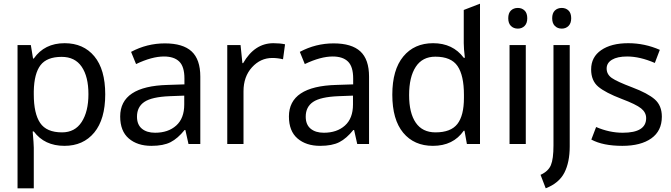

<svg xmlns="http://www.w3.org/2000/svg" viewBox="-20 -780 3637 1040"><path d="M330 -546Q432 -546 491 -475Q550 -404 550 -269Q550 -134 490.5 -62Q431 10 329 10Q221 10 163 -68H157Q163 1 163 20V240H75V-536H147L159 -463H163Q221 -546 330 -546ZM314 -472Q234 -472 199.5 -427Q165 -382 163 -286V-269Q163 -165 197.5 -114Q232 -63 316 -63Q386 -63 422.5 -119.5Q459 -176 459 -270Q459 -365 422.5 -418.5Q386 -472 314 -472Z M873 -545Q971 -545 1018 -501.5Q1065 -458 1065 -365V0H1001L984 -76H980Q943 -30 904 -10Q865 10 800 10Q724 10 677.5 -30Q631 -70 631 -149Q631 -313 888 -320L979 -323V-355Q979 -419 951 -446.5Q923 -474 868 -474Q803 -474 717 -433L690 -499Q776 -545 873 -545ZM978 -262 899 -259Q802 -255 762 -228Q722 -201 722 -148Q722 -105 748.5 -83Q775 -61 820 -61Q891 -61 934.5 -100Q978 -139 978 -214Z M1461 -546Q1497 -546 1524 -540L1513 -459Q1483 -466 1455 -466Q1391 -466 1345 -415.5Q1299 -365 1299 -286V0H1211V-536H1283L1293 -438H1297Q1359 -546 1461 -546Z M1787 -545Q1885 -545 1932 -501.5Q1979 -458 1979 -365V0H1915L1898 -76H1894Q1857 -30 1818 -10Q1779 10 1714 10Q1638 10 1591.5 -30Q1545 -70 1545 -149Q1545 -313 1802 -320L1893 -323V-355Q1893 -419 1865 -446.5Q1837 -474 1782 -474Q1717 -474 1631 -433L1604 -499Q1690 -545 1787 -545ZM1892 -262 1813 -259Q1716 -255 1676 -228Q1636 -201 1636 -148Q1636 -105 1662.5 -83Q1689 -61 1734 -61Q1805 -61 1848.5 -100Q1892 -139 1892 -214Z M2325 10Q2223 10 2164 -61Q2105 -132 2105 -267Q2105 -402 2164.5 -474Q2224 -546 2326 -546Q2433 -546 2492 -467H2498Q2492 -518 2492 -546V-726L2580 -760V0H2509L2496 -72H2492Q2435 10 2325 10ZM2339 -63Q2422 -63 2457.5 -108.5Q2493 -154 2493 -250V-266Q2493 -371 2458.5 -422Q2424 -473 2338 -473Q2268 -473 2232 -418Q2196 -363 2196 -265Q2196 -168 2232 -115.5Q2268 -63 2339 -63Z M2785 -737Q2807 -737 2821.5 -723Q2836 -709 2836 -681Q2836 -654 2821.5 -639.5Q2807 -625 2785 -625Q2762 -625 2747.5 -639.5Q2733 -654 2733 -681Q2733 -709 2747.5 -723Q2762 -737 2785 -737ZM2828 -536V0H2740V-536Z M2971 -681Q2971 -709 2985.5 -723Q3000 -737 3023 -737Q3045 -737 3059.5 -723Q3074 -709 3074 -681Q3074 -654 3059.5 -639.5Q3045 -625 3023 -625Q3000 -625 2985.5 -639.5Q2971 -654 2971 -681ZM2936 240 2908 167Q2950 148 2964 114.5Q2978 81 2978 8V-536H3066V13Q3066 99 3037 155.5Q3008 212 2936 240Z M3565 -148Q3565 -71 3508 -30.5Q3451 10 3351 10Q3246 10 3183 -24L3209 -92Q3281 -61 3353 -61Q3480 -61 3480 -140Q3480 -171 3452.5 -193Q3425 -215 3348 -244Q3259 -278 3220.5 -310.5Q3182 -343 3182 -404Q3182 -471 3236.5 -508.5Q3291 -546 3383 -546Q3472 -546 3554 -510L3527 -439Q3446 -474 3377 -474Q3324 -474 3295 -456.5Q3266 -439 3266 -409Q3266 -377 3294 -357.5Q3322 -338 3404 -307Q3489 -275 3527 -241.5Q3565 -208 3565 -148Z"/></svg>

Font: Advent Sans Logo
Style: Regular
Weight: 400
Designer: Types & Symbols
Foundry: Types & Symbols
Version: Version 1.002